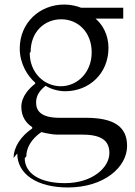

<svg xmlns="http://www.w3.org/2000/svg" viewBox="-20 -555 593 846"><path d="M56 121C56 213 144 271 279 271C438 271 540 182 540 88C540 2 481 -36 357 -36H242C163 -36 139 -65 139 -103C139 -137 158 -159 181 -177C205 -162 238 -153 267 -153C374 -153 458 -232 458 -344C458 -399 434 -445 401 -473H523V-521H337C319 -528 293 -535 263 -535C155 -535 67 -455 67 -341C67 -275 101 -220 135 -191V-186C110 -167 74 -131 74 -84C74 -41 95 -12 122 5V11C72 45 40 93 40 141ZM96 134C96 98 116 59 162 27C189 34 217 38 229 38H340C420 38 462 60 462 119C462 185 385 252 266 252C154 252 89 208 89 142ZM115 -326C115 -415 176 -470 250 -470C323 -470 384 -414 384 -324C384 -235 320 -175 248 -175C175 -175 111 -234 111 -322Z"/></svg>

Font: GenEiGothic-pro-Light
Style: Regular
Weight: 300
Designer: Ryoko NISHIZUKA (kana & ideographs); Paul D. Hunt (Latin, Greek & Cyrillic); Wenlong ZHANG (bopomofo); Sandoll Communica
Foundry: Adobe Systems Incorporated; o_tamon
Version: Version 1.000.140830